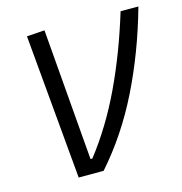

<svg xmlns="http://www.w3.org/2000/svg" viewBox="-104 -794 845 889"><g transform="rotate(-15 318.5 -349.5)"><path d="M164.6 0 102.5 -693.4 188 -699.2 239.7 -68.4H248.5Q345.7 -192.9 419.9 -349.4Q494.1 -505.9 551.3 -693.4H636.7Q579.1 -487.8 492.4 -312.5Q405.8 -137.2 284.2 0Z"/></g></svg>

Font: Cascadia Mono PL SemiLight
Style: Italic
Weight: 350
Italic angle: -10°
Monospace: yes
Designer: Aaron Bell
Foundry: Saja Typeworks
Version: Version 2404.023; ttfautohint (v1.8.4)